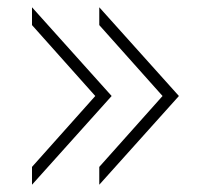

<svg xmlns="http://www.w3.org/2000/svg" viewBox="-20 -532 560 528"><path d="M68 -73 242 -268 68 -463V-512L287 -268L68 -24ZM253 -73 427 -268 253 -463V-512L472 -268L253 -24Z"/></svg>

Font: Bai Jamjuree ExtraLight
Style: Regular
Weight: 275
Designer: Katatrad Aksorn Co.,Ltd.
Foundry: Cadson Demak Co.,Ltd.
Version: Version 1.000; ttfautohint (v1.6)